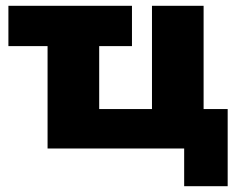

<svg xmlns="http://www.w3.org/2000/svg" viewBox="-20 -512 818 662"><path d="M615 130V0H144V-353H9V-492H435V-353H322V-136H504V-492H682V-136H765V130Z"/></svg>

Font: Nunito Sans 12pt Black
Style: Regular
Weight: 900
Designer: Vernon Adams
Foundry: Vernon Adams
Version: Version 3.101;gftools[0.9.27]